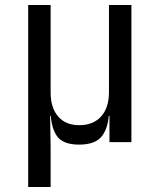

<svg xmlns="http://www.w3.org/2000/svg" viewBox="-20 -570 640 770"><path d="M93 180V-550H183V-200Q183 -138 213 -103Q243 -68 298 -68Q354 -68 385.5 -103Q417 -138 417 -200V-550H507V0H419V-105H399L417 -126Q417 -64 391 -27Q365 10 297 10Q230 10 206.5 -27Q183 -64 183 -126L201 -105H181L183 20V180Z"/></svg>

Font: JetBrains Mono
Style: Regular
Weight: 400
Monospace: yes
Designer: Philipp Nurullin, Konstantin Bulenkov
Foundry: JetBrains
Version: Version 2.305